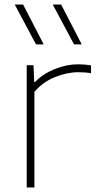

<svg xmlns="http://www.w3.org/2000/svg" viewBox="-20 -828 430 848"><path d="M98 -540H128L131 -466H135Q169 -501.5 221.2 -522.8Q273.5 -544 325 -544Q356 -544 382 -539V-505Q358 -509 325 -509Q275.5 -509 221.5 -487Q167.5 -465 132 -422V0H98ZM139 -632 45 -808H82L173 -632ZM307 -632 213 -808H250L341 -632Z"/></svg>

Font: Encode Sans Expanded Thin
Style: Regular
Weight: 250
Width: 7
Designer: Multiple Designers
Foundry: Impallari Type
Version: Version 2.000